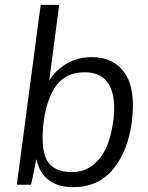

<svg xmlns="http://www.w3.org/2000/svg" viewBox="-20 -763 613 793"><path d="M282.5 10Q238.5 10 209.8 -2.8Q181 -15.5 164.5 -34.5Q148 -53.5 140.5 -73Q133 -92.5 130.5 -106L108.5 0H49.5L148 -743H224.5L183.5 -432Q190.5 -443.5 204.8 -459.5Q219 -475.5 241 -491Q263 -506.5 292.5 -516.8Q322 -527 359 -527Q450.5 -527 496 -460Q541.5 -393 524.5 -260.5Q508.5 -138.5 447.2 -64.2Q386 10 282.5 10ZM279 -52Q341.5 -52 387.5 -103.5Q433.5 -155 448 -265.5Q460.5 -358.5 431.2 -411.5Q402 -464.5 331 -464.5Q253.5 -464.5 214 -411.8Q174.5 -359 161 -265.5Q146.5 -152.5 173.2 -102.2Q200 -52 279 -52Z"/></svg>

Font: Public Sans Thin Light
Style: Italic
Weight: 300
Italic angle: -8°
Version: Version 2.001